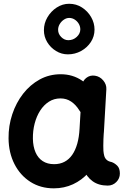

<svg xmlns="http://www.w3.org/2000/svg" viewBox="-20 -951 679 1028"><path d="M473.9 -311.3Q447.4 -315.1 427.2 -298.2Q407 -281.4 405.4 -255.6Q404.4 -238.5 404.1 -217.3Q403.7 -196.2 404.1 -176.3Q404.5 -156.4 405.4 -143.1Q409.5 -87.8 426.6 -45.9Q443.7 -4 475.9 19.3Q508.1 42.7 556.8 42.7Q583.7 42.7 602.8 23.6Q621.9 4.5 621.8 -22Q621.7 -50.4 607.5 -64.1Q593.4 -77.9 577.4 -83.4Q560.2 -86.7 551 -95.3Q541.7 -103.9 538.3 -116.3Q534.9 -128.8 533.7 -143.4Q533.2 -154.1 533.1 -170.7Q533.1 -187.4 533.8 -205.6Q534.5 -223.8 535.5 -237.5Q537.1 -267.1 518.9 -287.3Q500.7 -307.5 473.9 -311.3ZM269.7 -72Q233.9 -72 208.7 -88.4Q183.5 -104.7 170.2 -135.5Q156.9 -166.3 156.1 -208.3Q155.5 -251 165.6 -289.8Q175.7 -328.6 195.1 -358.8Q214.5 -389 242 -406.6Q269.5 -424.1 303.8 -424.1Q335.7 -424.1 360.9 -407.2Q386.1 -390.3 404.3 -360.7Q417.8 -336.8 445.3 -329.7Q472.8 -322.5 494.9 -335Q517 -347.4 522.7 -374Q528.4 -400.5 512.7 -423.3Q468.9 -486 419 -519.7Q369.1 -553.5 305.1 -553.5Q243.9 -553.5 192.6 -525.5Q141.4 -497.4 103.8 -449.2Q66.2 -400.9 45.7 -339.2Q25.1 -277.5 25.8 -210.1Q26.5 -133.3 57.4 -72.6Q88.3 -12 142.7 22.7Q197.1 57.4 268.1 57.4Q323.7 57.4 371 35.5Q418.3 13.7 454 -26.6Q489.6 -66.8 511 -122.1Q532.3 -177.5 536.3 -244.4L549.4 -472.8Q551 -498.5 532.8 -520.3Q514.6 -542 487.8 -545.8Q461.3 -549.6 441.1 -533.3Q420.9 -517 419.3 -490.1L406 -262.5Q403.6 -216.9 393.6 -181.5Q383.5 -146.1 366.4 -121.6Q349.2 -97.2 325.1 -84.6Q301 -72 269.7 -72ZM410 -793.7Q410 -771.4 391.1 -753.6Q372.1 -735.8 345.7 -735.8Q324.7 -735.8 307.9 -752.6Q291.1 -769.4 291.1 -791.4Q291.1 -807.9 299.9 -822.4Q308.6 -836.9 322.3 -845.9Q335.9 -855 350.5 -855Q366.5 -855 380.1 -846.2Q393.7 -837.4 401.9 -823.4Q410 -809.4 410 -793.7ZM486.1 -792.6Q486.1 -828.1 467.8 -859.7Q449.6 -891.2 418.9 -911Q388.3 -930.8 350.1 -930.8Q314.8 -930.8 283.9 -910.9Q253.1 -891 234.1 -858.7Q215.1 -826.4 215.1 -789.2Q215.1 -754.8 232.8 -725.3Q250.6 -695.9 279.9 -678Q309.2 -660 343.5 -660Q381.5 -660 414 -677.9Q446.5 -695.7 466.3 -725.8Q486.1 -756 486.1 -792.6Z"/></svg>

Font: Mikhak VF
Style: Regular
Weight: 100
Designer: Amin Abedi
Version: Version 3.001